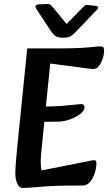

<svg xmlns="http://www.w3.org/2000/svg" viewBox="-20 -920 536 952"><path d="M93 12Q75 12 65.5 -10Q56 -32 56 -59Q56 -98 65 -186L115 -680H269Q340 -680 381.5 -682.5Q423 -685 444.5 -687.5Q466 -690 476 -690Q487 -690 491.5 -686.5Q496 -683 496 -668Q496 -650 489 -629Q482 -608 470.5 -593Q459 -578 444 -578Q434 -578 411 -581Q388 -584 359 -588L229 -605L184 -159Q182 -138 182 -117Q182 -96 185 -75L399 -117Q417 -121 429.5 -123.5Q442 -126 446 -126Q458 -126 458 -112Q458 -87 449.5 -61Q441 -35 426 -17.5Q411 0 389 0H359Q247 0 183 6Q119 12 93 12ZM144 -315 157 -392H205Q248 -392 286 -395Q324 -398 350 -401Q376 -404 383 -404Q391 -404 395 -399.5Q399 -395 399 -387Q399 -372 379 -356Q359 -340 329.5 -329Q300 -318 272 -317ZM461 -872Q468 -880 466 -885Q464 -890 454 -891L417 -895Q409 -896 404.5 -894.5Q400 -893 395 -888L310 -801L240 -887Q236 -892 229.5 -896.5Q223 -901 206 -900L168 -898Q160 -897 157 -892Q154 -887 158 -879L233 -765Q246 -746 258 -739.5Q270 -733 293 -733Q316 -733 327.5 -739Q339 -745 348 -754Z"/></svg>

Font: Alkatra
Style: Regular
Weight: 400
Designer: Suman Bhandary
Version: Version 1.100;gftools[0.9.22]